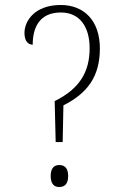

<svg xmlns="http://www.w3.org/2000/svg" viewBox="-20 -744 478 769"><path d="M203 -175H231L234 -322C331 -371 380 -438 380 -550C380 -660 318 -724 223 -724C120 -724 78 -661 78 -612C78 -579 93 -565 111 -565C111 -635 139 -694 224 -694C299 -694 339 -637 339 -551C339 -455 298 -388 199 -339ZM217 5C237 5 253 -5 253 -39C253 -73 237 -83 217 -83C199 -83 183 -73 183 -39C183 -5 199 5 217 5Z"/></svg>

Font: Noto Serif Devanagari Condensed ExtraLight
Style: Regular
Weight: 200
Width: 3
Designer: Universal Thirst, Indian Type Foundry and the Monotype Design Team
Foundry: Monotype Imaging Inc.
Version: Version 2.004